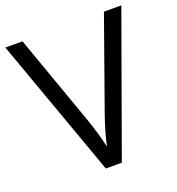

<svg xmlns="http://www.w3.org/2000/svg" viewBox="-130 -820 855 926"><g transform="rotate(-20 297.5 -357.0)"><path d="M505.9 -713.9H595.2L337.9 0H255.9L0 -713.9H87.9L252 -252Q280.3 -172.4 296.9 -97.2Q314.5 -176.3 342.8 -254.9Z"/></g></svg>

Font: f3_58770 
Style: Regular
Weight: 400
Foundry: Ascender Corporation
Version: Version 1.10